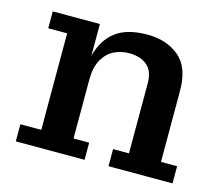

<svg xmlns="http://www.w3.org/2000/svg" viewBox="-81 -631 855 736"><g transform="rotate(15 346.5 -263.0)"><path d="M37 0V-68H120V-451H45V-518H232V-392Q249 -458 294 -492Q339 -526 419 -526Q496 -526 545.5 -484.5Q595 -443 595 -350V-68H659V0H405V-68H468V-346Q468 -394 441.5 -416.5Q415 -439 370 -439Q337 -439 309.5 -425Q282 -411 265 -380.5Q248 -350 248 -301V-68H310V0Z"/></g></svg>

Font: Montagu Slab 16pt Medium
Style: Regular
Weight: 500
Designer: Florian Karsten
Foundry: Florian Karsten
Version: Version 1.000; ttfautohint (v1.8.3)